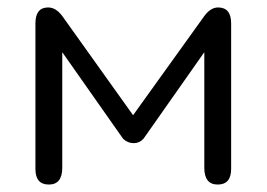

<svg xmlns="http://www.w3.org/2000/svg" viewBox="-20 -488 715 515"><path d="M528 -348 365 -116Q354 -104 339 -104Q322 -104 310 -116L147 -348V-38Q147 7 111 7Q75 7 75 -35V-425Q75 -468 109 -468Q130 -468 147 -445L337 -179L528 -445Q545 -468 565 -468Q600 -468 600 -425V-35Q600 7 564 7Q528 7 528 -38Z"/></svg>

Font: Jura SemiBold
Style: Regular
Weight: 600
Designer: Daniel Johnson, Alexei Vanyashin
Foundry: Daniel Johnson
Version: Version 5.103